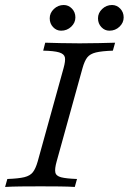

<svg xmlns="http://www.w3.org/2000/svg" viewBox="-25 -740 509 760"><path d="M-4.8 0 4 -31.5Q48.4 -33.1 71.4 -38.7Q94.4 -44.4 105.2 -58.5Q116.1 -72.6 124.2 -100.8L226.6 -470.2Q234.7 -499.2 231.9 -512.9Q229 -526.6 208.9 -532.7Q188.7 -538.7 146 -539.5L154 -571Q179 -570.2 214.1 -569.4Q249.2 -568.5 290.3 -568.5Q330.6 -568.5 367.3 -569.4Q404 -570.2 430.6 -571L421.8 -539.5Q377.4 -537.9 354.4 -532.3Q331.5 -526.6 320.6 -512.9Q309.7 -499.2 301.6 -470.2L199.2 -100.8Q191.1 -71.8 194 -57.7Q196.8 -43.5 216.9 -38.3Q237.1 -33.1 279.8 -31.5L271 0Q246.8 -1.6 210.9 -2Q175 -2.4 135.5 -2.4Q93.5 -2.4 57.3 -2Q21 -1.6 -4.8 0ZM216.9 -618.5Q198.4 -618.5 185.1 -632.7Q171.8 -646.8 171.8 -667.7Q171.8 -688.7 188.3 -704.4Q204.8 -720.2 227.4 -720.2Q246 -720.2 259.7 -706Q273.4 -691.9 273.4 -671Q273.4 -650 256.9 -634.3Q240.3 -618.5 216.9 -618.5ZM408.1 -618.5Q389.5 -618.5 376.2 -632.7Q362.9 -646.8 362.9 -667.7Q362.9 -688.7 379.4 -704.4Q396 -720.2 418.5 -720.2Q437.1 -720.2 450.8 -706Q464.5 -691.9 464.5 -671Q464.5 -650 448 -634.3Q431.5 -618.5 408.1 -618.5Z"/></svg>

Font: Playfair 5pt SemiExpanded Light 12pt
Style: Italic
Weight: 300
Italic angle: -15.6°
Version: Version 2.000;gftools[0.9.28]